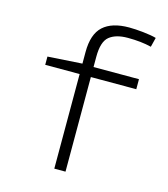

<svg xmlns="http://www.w3.org/2000/svg" viewBox="-113 -854 827 943"><g transform="rotate(15 300.0 -382.5)"><path d="M308 0V-481H539V-532H308V-584Q308 -661 340.5 -687.5Q373 -714 434 -714Q502 -714 554 -701L566 -749Q542 -756 500.5 -760.5Q459 -765 427 -765Q340 -765 295.5 -724.5Q251 -684 251 -593V-534L76 -523V-481H251V0Z"/></g></svg>

Font: Noto Sans Mono UI Light
Style: Regular
Weight: 300
Designer: Monotype Design team
Foundry: Monotype Imaging Inc.
Version: 1.000